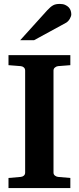

<svg xmlns="http://www.w3.org/2000/svg" viewBox="-20 -949 399 969"><path d="M22.9 0V-50.8L85 -56.2Q94.2 -57.1 100.6 -62.7Q106.9 -68.4 106.9 -78.1V-592.8Q106.9 -602.5 100.6 -608.4Q94.2 -614.3 85 -615.2L22.9 -620.1V-670.9H335V-620.1L272.9 -615.2Q264.6 -614.3 257.3 -608.4Q250 -602.5 250 -592.8V-78.1Q250 -68.4 257.3 -62.7Q264.6 -57.1 272.9 -56.2L335 -50.8V0ZM339.8 -876.5Q339.8 -871.6 337.6 -865.5Q335.4 -859.4 332 -853.5Q328.6 -847.7 323.7 -842.5Q318.8 -837.4 314 -834.5L151.9 -746.1H82L218.8 -897.5Q227.5 -906.7 234.6 -912.8Q241.7 -918.9 248.8 -922.6Q255.9 -926.3 263.7 -927.7Q271.5 -929.2 281.7 -929.2Q297.9 -929.2 308.8 -924.3Q319.8 -919.4 326.9 -911.9Q334 -904.3 336.9 -894.8Q339.8 -885.3 339.8 -876.5Z"/></svg>

Font: Charis SIL Eur
Style: Bold
Weight: 700
Foundry: SIL International
Version: Version 5.000